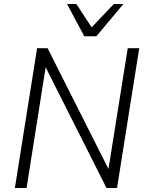

<svg xmlns="http://www.w3.org/2000/svg" viewBox="-20 -948 742 968"><path d="M55 0 167 -705H220L536 -78H524L624 -705H682L570 0H517L201 -627H213L114 0ZM405 -765 318 -928H365L442 -810L554 -928H602L466 -765Z"/></svg>

Font: Nunito Sans 10pt SemiCondensed Light
Style: Italic
Weight: 300
Width: 4
Italic angle: -9°
Designer: Vernon Adams
Foundry: Vernon Adams
Version: Version 3.101;gftools[0.9.27]